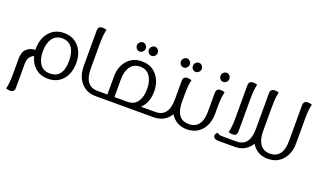

<svg xmlns="http://www.w3.org/2000/svg" viewBox="-92 -1179 3165 1930"><g transform="rotate(20 1490.5 -214.0)"><path d="M395 -56.6Q535.6 -56.6 535.6 -244.1Q535.6 -328.1 502.9 -377Q466.3 -432.1 395 -432.1Q325.2 -432.1 288.1 -377Q254.4 -327.1 254.4 -244.1Q254.4 -160.2 287.1 -111.3Q323.2 -56.6 395 -56.6ZM395 -488.3Q496.1 -488.3 555.2 -417Q610.8 -350.1 610.8 -245.1Q610.8 -139.2 555.7 -71.8Q496.1 0 394 0Q314.5 0 259.3 -47.4Q207.5 -91.8 188.5 -167.5Q168.5 -160.2 153.8 -145Q126 -116.7 126 -61V189.5Q126 218.8 114.3 230.5Q102.5 242.7 79.1 242.7Q56.2 242.7 35.2 234.4Q50.8 179.2 50.8 77.6V-87.9Q50.8 -162.1 88.4 -195.8Q126 -229.5 178.2 -229.5H179.7Q179.2 -237.3 179.2 -245.1Q179.2 -349.6 235.4 -417Q294.9 -488.3 395 -488.3Z M911.1 -56.2V0H906.7Q805.7 -0.5 746.6 -71.8Q691.4 -138.7 691.4 -243.2V-618.2Q691.4 -647.5 703.1 -659.2Q714.8 -670.9 738.3 -670.9Q761.7 -670.9 782.2 -663.1Q766.6 -607.9 766.6 -506.3V-244.1Q766.6 -56.2 906.7 -56.2Z M1168.9 -572.8Q1149.9 -572.8 1136.2 -586.9Q1122.6 -600.6 1122.6 -621.6Q1122.6 -642.6 1137.2 -656.7Q1151.9 -671.4 1170.9 -671.4Q1189.5 -671.4 1203.1 -656.7Q1216.8 -642.6 1216.8 -622.1Q1216.8 -601.6 1202.1 -587.4Q1187.5 -572.8 1168.9 -572.8ZM1296.9 -572.8Q1278.3 -572.8 1264.6 -586.9Q1250.5 -600.6 1250.5 -621.6Q1250.5 -642.6 1265.1 -656.7Q1280.3 -671.4 1298.8 -671.4Q1317.9 -671.4 1331.5 -656.7Q1345.2 -642.6 1345.2 -622.1Q1345.2 -601.6 1330.6 -587.4Q1315.9 -572.8 1296.9 -572.8ZM1228.5 -56.2Q1300.3 -56.2 1336.4 -111.3Q1369.1 -160.2 1369.1 -244.1Q1369.1 -327.1 1335.4 -377Q1298.3 -432.1 1228.5 -432.1Q1157.2 -432.1 1120.6 -377Q1087.9 -327.6 1087.9 -244.1V-56.2ZM1532.7 -56.2V0H901.4V-56.2H1012.7V-244.6Q1012.7 -350.1 1068.4 -417Q1127.4 -488.3 1228.5 -488.3Q1328.6 -488.3 1387.7 -417Q1444.3 -349.6 1444.3 -244.6Q1444.3 -126 1372.6 -56.2Z M1673.3 -587.4Q1658.7 -572.8 1640.1 -572.8Q1621.1 -572.8 1607.4 -586.9Q1593.8 -600.6 1593.8 -621.6Q1593.8 -642.6 1608.4 -656.7Q1623 -670.9 1641.6 -670.9Q1660.6 -670.9 1674.3 -656.7Q1688 -642.6 1688 -622.1Q1688 -601.6 1673.3 -587.4ZM1801.8 -587.4Q1787.1 -572.8 1768.1 -572.8Q1749.5 -572.8 1735.4 -586.9Q1721.7 -600.6 1721.7 -621.6Q1721.7 -642.6 1736.3 -656.7Q1751 -670.9 1770 -670.9Q1788.6 -670.9 1802.7 -656.7Q1816.4 -642.6 1816.4 -622.1Q1816.4 -601.6 1801.8 -587.4ZM1887.2 -56.2V0H1882.8Q1763.2 -0.5 1705.1 -97.2Q1646.5 -0.5 1526.9 0H1522.9V-56.2H1526.9Q1667 -56.2 1667.5 -243.2V-435.1Q1667.5 -464.4 1679.2 -476.1Q1690.9 -488.3 1714.4 -488.3Q1737.3 -488.3 1758.3 -480Q1742.7 -424.8 1742.7 -323.2V-243.7Q1742.7 -56.2 1882.8 -56.2Z M2096.7 -587.4Q2082 -573.2 2063.5 -573.2Q2044.4 -573.2 2030.8 -586.9Q2017.1 -600.6 2017.1 -621.6Q2017.1 -642.6 2031.7 -657.2Q2046.4 -671.4 2064.9 -671.4Q2084 -671.4 2097.7 -657.2Q2111.3 -642.6 2111.3 -622.1Q2111.3 -601.6 2096.7 -587.4ZM2068.4 -488.3Q2091.8 -488.3 2112.3 -480Q2096.7 -424.8 2096.7 -323.2V-243.7Q2096.2 -138.7 2041 -71.8Q1982.4 -0.5 1880.9 0H1877V-56.2H1880.9Q2021.5 -56.6 2021.5 -244.1V-435.5Q2021.5 -464.8 2033.2 -476.1Q2044.9 -488.3 2068.4 -488.3Z M2366.7 -121.6Q2354.5 -109.9 2331.5 -109.9Q2308.1 -109.9 2287.1 -117.7Q2303.2 -172.9 2303.2 -274.4V-618.2Q2303.2 -647 2314.9 -658.7Q2326.7 -670.9 2350.1 -670.9Q2373 -670.9 2394 -662.6Q2378.4 -607.4 2378.4 -505.9V-162.6Q2378.4 -133.3 2366.7 -121.6ZM2753.9 -56.2V0.5H2749Q2630.9 0.5 2571.8 -97.2Q2513.2 0 2393.6 0.5H2222.2Q2176.8 0.5 2165.5 -26.4Q2163.6 -31.2 2163.6 -36.6Q2163.6 -53.2 2184.6 -74.7Q2206.5 -56.2 2234.9 -56.2H2393.6Q2534.2 -56.2 2534.2 -243.7V-618.2Q2534.2 -647 2545.9 -658.7Q2557.6 -670.9 2581.1 -670.9Q2604.5 -670.9 2625 -662.6Q2609.4 -607.9 2609.4 -505.9V-243.2Q2609.4 -159.7 2641.6 -110.8Q2678.2 -56.2 2749.5 -56.2Z M2935.1 -670.9Q2958.5 -670.9 2979 -663.1Q2963.4 -607.9 2963.4 -506.3V-243.7Q2962.9 -138.7 2907.7 -71.8Q2849.1 -0.5 2747.6 0H2743.7V-56.2H2747.6Q2888.2 -56.2 2888.2 -244.1V-618.2Q2888.2 -647.5 2899.9 -659.2Q2911.6 -670.9 2935.1 -670.9Z"/></g></svg>

Font: Sukar
Style: Regular
Weight: 400
Designer: Dario Muhafara - Ghiath Alsory
Foundry: Dario Muhafara - Ghiath Alsory
Version: Version 1.00 March 17, 2016, initial release